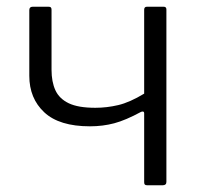

<svg xmlns="http://www.w3.org/2000/svg" viewBox="-20 -550 602 570"><path d="M417 0Q412 0 410 -2Q408 -4 408 -9V-214Q408 -221 399 -218Q353 -193 319 -184Q285 -175 247 -175Q156 -175 111.5 -216.5Q67 -258 67 -325V-520Q67 -530 77 -530H124Q129 -530 131 -528Q133 -526 133 -521V-343Q133 -307 144.5 -282Q156 -257 184 -243.5Q212 -230 263 -230Q297 -230 331 -238Q365 -246 408 -272V-521Q408 -530 416 -530H466Q474 -530 474 -522V-10Q474 0 463 0Z"/></svg>

Font: Libre Franklin Light
Style: Regular
Weight: 300
Designer: Pablo Impallari, Rodrigo Fuenzalida, Nhung Nguyen
Foundry: Impallari Type
Version: Version 3.000